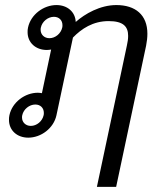

<svg xmlns="http://www.w3.org/2000/svg" viewBox="-20 -528 632 748"><path d="M275 -442.5C273.3 -481.7 242.5 -508.3 200 -508.3C150 -508.3 100 -471.7 89.2 -420.8C87.5 -414.2 87.5 -408.3 87.5 -402.5C87.5 -361.7 119.2 -333.3 162.5 -333.3C168.3 -333.3 174.2 -334.2 179.2 -335L143.3 -165C138.3 -165.8 133.3 -166.7 127.5 -166.7C77.5 -166.7 27.5 -130 16.7 -79.2C15 -72.5 15 -66.7 15 -60.8C15 -20 46.7 8.3 90 8.3C140 8.3 189.2 -28.3 200 -79.2L264.2 -381.7C297.5 -415.8 341.7 -445.8 403.3 -445.8C460.8 -445.8 479.2 -424.2 479.2 -388.3C479.2 -376.7 477.5 -364.2 474.2 -350L357.5 200H432.5L549.2 -350C552.5 -366.7 554.2 -382.5 554.2 -396.7C554.2 -470 507.5 -508.3 433.3 -508.3C370 -508.3 310.8 -474.2 275 -442.5ZM117.5 -120.8C137.5 -120.8 150.8 -107.5 150.8 -88.3C150.8 -85 150.8 -82.5 150 -79.2C145 -55.8 123.3 -37.5 100 -37.5C80 -37.5 65.8 -51.7 65.8 -70C65.8 -73.3 65.8 -75.8 66.7 -79.2C71.7 -102.5 94.2 -120.8 117.5 -120.8ZM190 -462.5C210 -462.5 223.3 -449.2 223.3 -430C223.3 -426.7 223.3 -424.2 222.5 -420.8C217.5 -397.5 195.8 -379.2 172.5 -379.2C152.5 -379.2 138.3 -393.3 138.3 -411.7C138.3 -415 138.3 -417.5 139.2 -420.8C144.2 -444.2 166.7 -462.5 190 -462.5Z"/></svg>

Font: BoonHome
Style: Book Oblique
Weight: 400
Italic angle: -12°
Designer: Sungsit Sawaiwan
Foundry: Sungsit Sawaiwan
Version: Version 0.2